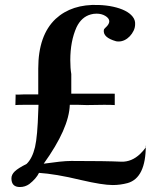

<svg xmlns="http://www.w3.org/2000/svg" viewBox="-20 -727 642 773"><path d="M567 -141Q567 -11 494 10Q464 18 434 18Q393 18 307 -2Q253 -15 211 -22Q169 -29 137 -31Q126 -8 98 14Q81 26 60 26Q26 26 26 -9Q26 -24 39.5 -37Q53 -50 87 -67Q110 -89 121 -135Q131 -178 134 -280L135 -305Q100 -305 77 -305Q54 -305 42 -304L43 -347Q43 -345 78 -347H134V-451Q134 -585 204 -651Q269 -711 376 -707Q408 -706 435.5 -700Q463 -694 483 -684Q503 -674 514 -660Q525 -646 524 -630Q524 -616 518 -603.5Q512 -591 502.5 -581Q493 -571 481.5 -565.5Q470 -560 458 -560Q450 -560 447 -561Q394 -576 398 -606Q398 -609 402 -613Q406 -617 410 -621Q414 -625 417 -630.5Q420 -636 420 -642Q419 -654 404 -663Q389 -672 369 -672Q356 -672 346 -669Q308 -659 288 -617Q263 -561 263 -485Q263 -452 267 -429V-350Q364 -350 407 -350Q450 -350 442 -349V-304Q413 -306 329 -304Q312 -305 295 -305Q278 -305 261 -305Q258 -210 156 -68Q191 -73 219 -76Q247 -79 267 -79Q407 -79 469 -76Q510 -75 544 -107Q573 -136 567 -141Z"/></svg>

Font: GFS Didot
Style: Bold Italic
Weight: 700
Italic angle: -12°
Designer: Designed by Takis Katsoulidis and George D. Matthiopoulos.
Foundry: Designed by Takis Katsoulidis and George D. Matthiopoulos.
Version: Version 1.0